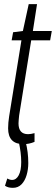

<svg xmlns="http://www.w3.org/2000/svg" viewBox="-20 -683 269 923"><path d="M146 -43V-1Q120 10 93 10Q19 10 19 -66Q19 -93 24 -124L83 -489H36L43 -528L90 -534L118 -663H158L138 -534H229L221 -489H130L72 -128Q71 -117 70 -107.5Q69 -98 69 -90Q69 -38 115 -38Q128 -38 146 -43ZM4 210 15 175Q27 182 38 182Q58 182 70 159.5Q82 137 82 96Q82 73 79 49Q76 25 70 -2H103Q116 47 116 101Q116 131 108 158.5Q100 186 83.5 203Q67 220 42 220Q32 220 22.5 218Q13 216 4 210Z"/></svg>

Font: Georama ExtraCondensed Light
Style: Italic
Weight: 300
Width: 2
Italic angle: -9°
Designer: Jean-Baptiste Levee
Foundry: Production Type
Version: Version 1.000